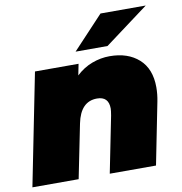

<svg xmlns="http://www.w3.org/2000/svg" viewBox="-89 -846 876 924"><g transform="rotate(-10 348.5 -383.5)"><path d="M666 -371Q666 -337 659 -302L599 0H373L428 -275Q432 -299 432 -308Q432 -367 375 -367Q295 -367 274 -263L221 0H-5L104 -547H317L306 -492Q341 -525 383.5 -541Q426 -557 470 -557Q559 -557 612.5 -509Q666 -461 666 -371ZM463 -767H684L469 -607H313Z"/></g></svg>

Font: Montserrat Alternates Black
Style: Italic
Weight: 900
Italic angle: -11.3°
Designer: Julieta Ulanovsky
Foundry: Julieta Ulanovsky
Version: Version 7.200